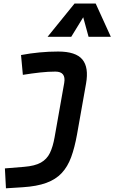

<svg xmlns="http://www.w3.org/2000/svg" viewBox="-20 -815 638 1070"><path d="M13.2 234.4 7.3 123.5 114.7 114.7Q174.3 109.9 207.8 91.1Q241.2 72.3 258.1 37.6Q274.9 2.9 284.2 -49.8L337.9 -353Q348.6 -416 288.6 -416Q249 -416 203.9 -411.1Q158.7 -406.2 107.4 -397.9L97.2 -508.3Q148.9 -518.1 200.7 -522.9Q252.4 -527.8 304.2 -527.8Q402.3 -527.8 439 -483.6Q475.6 -439.5 459.5 -349.1L409.2 -65.4Q396 7.8 376.5 61Q356.9 114.3 323.7 149.7Q290.5 185.1 237.8 204.3Q185.1 223.6 106 228.5ZM513.2 -795.4 597.7 -609.9H473.6L443.8 -718.8L377 -609.9H245.1L395.5 -795.4Z"/></svg>

Font: Cascadia Code PL SemiBold
Style: Italic
Weight: 600
Italic angle: -10°
Monospace: yes
Designer: Aaron Bell
Foundry: Saja Typeworks
Version: Version 2404.023; ttfautohint (v1.8.4)